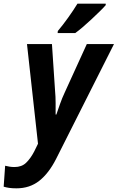

<svg xmlns="http://www.w3.org/2000/svg" viewBox="-92 -786 641 1046"><path d="M-2 240Q-26 240 -42.5 237.5Q-59 235 -72 231L-64 117Q-52 120 -39.5 122Q-27 124 -13 124Q26 124 50 101Q74 78 94 40L115 -3L55 -546H191L208 -291Q211 -260 211 -225Q211 -190 211 -162H215Q224 -188 235 -219.5Q246 -251 261 -283L381 -546H529L214 79Q174 158 122 199Q70 240 -2 240ZM223 -617Q250 -649 279 -689.5Q308 -730 330 -766H484V-758Q473 -745 452 -724.5Q431 -704 406.5 -681Q382 -658 358.5 -638Q335 -618 318 -606H222Z"/></svg>

Font: Noto Sans SemiCondensed
Style: Bold Italic
Weight: 700
Width: 4
Italic angle: -12°
Designer: Monotype Design Team
Foundry: Monotype Imaging Inc.
Version: Version 2.013; ttfautohint (v1.8.4.7-5d5b)